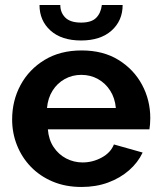

<svg xmlns="http://www.w3.org/2000/svg" viewBox="-20 -734 639 764"><path d="M304.3 10Q240.7 10 189.8 -11.5Q138.8 -33 102.8 -70.3Q66.9 -107.5 47.6 -156.1Q28.3 -204.6 28.3 -258.7Q28.3 -333.6 61.9 -395.8Q95.4 -457.9 157.5 -495.6Q219.6 -533.3 304.8 -533.3Q390.6 -533.3 451.5 -495.5Q512.5 -457.8 545.3 -396.6Q578 -335.5 578 -264.1Q578 -251.8 577 -239.6Q576.1 -227.4 574.6 -219.3H170.5Q173.6 -178.6 193.1 -149.1Q212.7 -119.5 243.3 -103.5Q274 -87.6 308.6 -87.6Q348.9 -87.6 384.7 -107.1Q420.4 -126.5 433.3 -159.2L547.6 -127Q528.8 -87.2 493.5 -56.3Q458.2 -25.4 410.2 -7.7Q362.2 10 304.3 10ZM167 -304.2H441Q437.4 -343.9 418.5 -373.4Q399.6 -403 369.8 -419.5Q340.1 -436.1 303.5 -436.1Q267.4 -436.1 237.6 -419.5Q207.9 -403 189.2 -373.4Q170.6 -343.9 167 -304.2ZM302.6 -572.9Q225.1 -572.9 181.1 -612.3Q137.2 -651.8 137.2 -714.1H220Q220 -683.8 239.9 -664Q259.9 -644.1 302.6 -644.1Q343.9 -644.1 362.6 -663Q381.3 -681.8 385.3 -714.1H468Q468 -651.8 423.9 -612.3Q379.8 -572.9 302.6 -572.9Z"/></svg>

Font: Raleway Thin
Style: Regular
Weight: 100
Designer: Matt McInerney, Pablo Impallari, Rodrigo Fuenzalida
Foundry: Matt McInerney, Pablo Impallari, Rodrigo Fuenzalida
Version: Version 4.026